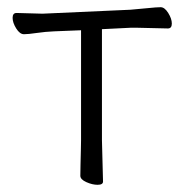

<svg xmlns="http://www.w3.org/2000/svg" viewBox="-20 -504 512 533"><path d="M263 -115 266 0Q266 9 251 9Q236 9 219.5 1.5Q203 -6 203 -16Q203 -26 203.5 -46.5Q204 -67 204.5 -87.5Q205 -108 205 -115V-420L130 -417Q106 -416 82 -412.5Q58 -409 46.5 -409Q35 -409 25 -425Q15 -441 15 -454.5Q15 -468 26 -468L98 -466L342 -477Q367 -479 391 -481.5Q415 -484 426 -484Q437 -484 447 -468Q457 -452 457 -438.5Q457 -425 446 -425Q446 -425 360 -427H343L263 -423Z"/></svg>

Font: LXGW WenKai Light
Style: Regular
Weight: 300
Designer: LXGW / Fontworks Inc.
Foundry: LXGW / Fontworks Inc.
Version: Version 1.501; October 10, 2024